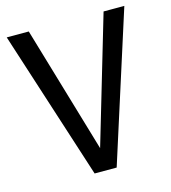

<svg xmlns="http://www.w3.org/2000/svg" viewBox="-104 -774 764 858"><g transform="rotate(-15 278.0 -344.5)"><path d="M550 -689H454L281 -103L108 -689H6L228 0H330Z"/></g></svg>

Font: Fira Math
Style: Regular
Weight: 400
Designer: Xiangdong Zeng
Foundry: Xiangdong Zeng
Version: Version 0.3.4